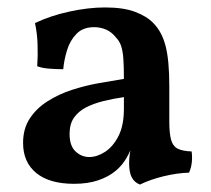

<svg xmlns="http://www.w3.org/2000/svg" viewBox="-20 -487 567 516"><path d="M356 9Q341 3 334 -10.5Q327 -24 327 -49Q327 -60 329 -75Q331 -90 335 -103L338 -105Q332 -83 320 -62.5Q308 -42 291 -28Q272 -12 244 -2.5Q216 7 179 7Q113 7 77.5 -22Q42 -51 42 -103Q42 -141 60 -168.5Q78 -196 108 -215Q138 -234 173.5 -245.5Q209 -257 245.5 -263.5Q282 -270 313 -275Q313 -309 311.5 -329.5Q310 -350 305.5 -363.5Q301 -377 291 -387Q280 -401 265 -407.5Q250 -414 233 -414Q203 -414 185.5 -396Q168 -378 160 -351.5Q152 -325 150 -301Q131 -301 112 -302.5Q93 -304 80 -309Q82 -336 81 -367Q80 -398 74 -425Q116 -445 167 -456Q218 -467 262 -467Q312 -467 343.5 -455Q375 -443 392 -425Q415 -402 425 -363.5Q435 -325 435 -256V-160Q435 -130 439.5 -112.5Q444 -95 456.5 -88Q469 -81 495 -80Q497 -66 495.5 -51Q494 -36 488 -23Q456 -22 420.5 -13.5Q385 -5 356 9ZM220 -65Q241 -65 262.5 -79Q284 -93 298.5 -121.5Q313 -150 313 -195V-226Q285 -222 258.5 -215.5Q232 -209 211.5 -198.5Q191 -188 179 -171Q167 -154 167 -127Q167 -95 183 -80Q199 -65 220 -65Z"/></svg>

Font: Vollkorn SemiBold
Style: Regular
Weight: 600
Designer: Friedrich Althausen
Foundry: Friedrich Althausen
Version: Version 5.000